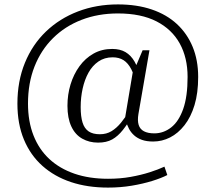

<svg xmlns="http://www.w3.org/2000/svg" viewBox="-20 -696 975 871"><path d="M470 115Q525 115 572.5 106.5Q620 98 659 85.5Q698 73 726 60L739 98Q712 112 670 125Q628 138 577 146.5Q526 155 470 155Q377 155 302 130Q227 105 172.5 56.5Q118 8 88.5 -63Q59 -134 59 -226Q59 -328 93 -411Q127 -494 188.5 -553Q250 -612 333.5 -644Q417 -676 515 -676Q601 -676 668.5 -653Q736 -630 782.5 -587Q829 -544 854 -483.5Q879 -423 879 -347Q879 -274 862.5 -219.5Q846 -165 817 -128Q788 -91 751.5 -72.5Q715 -54 675 -54Q645 -54 624 -61.5Q603 -69 588.5 -82Q574 -95 565 -112Q556 -129 551 -149L545 -147L585 -385L591 -383L627 -468H658L608 -179Q603 -149 609 -129.5Q615 -110 633 -100.5Q651 -91 680 -91Q722 -91 756.5 -118Q791 -145 811 -201.5Q831 -258 831 -347Q831 -434 795.5 -498.5Q760 -563 690 -599Q620 -635 515 -635Q425 -635 350 -606Q275 -577 220.5 -523Q166 -469 136.5 -394Q107 -319 107 -226Q107 -145 132 -81.5Q157 -18 204 25.5Q251 69 318 92Q385 115 470 115ZM425 -49Q385 -49 353 -67Q321 -85 303.5 -122.5Q286 -160 286 -216Q286 -267 300 -313Q314 -359 340.5 -395.5Q367 -432 404.5 -453Q442 -474 489 -474Q525 -474 549.5 -459.5Q574 -445 590.5 -416.5Q607 -388 616 -347L600 -309Q590 -354 575.5 -382Q561 -410 540.5 -423Q520 -436 491 -436Q454 -436 426.5 -417Q399 -398 381.5 -366.5Q364 -335 355 -294.5Q346 -254 346 -210Q346 -167 354.5 -140Q363 -113 382 -100Q401 -87 433 -87Q463 -87 486 -101Q509 -115 529 -139.5Q549 -164 568 -195L586 -178Q560 -135 537.5 -106.5Q515 -78 489 -63.5Q463 -49 425 -49Z"/></svg>

Font: Roboto Serif 20pt ExtraLight
Style: Regular
Weight: 250
Version: Version 1.008